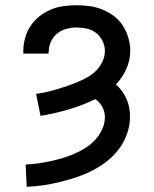

<svg xmlns="http://www.w3.org/2000/svg" viewBox="-20 -702 590 734"><path d="M82 12 78 -73Q102 -74 126 -77.5Q150 -81 173.5 -86Q197 -91 220 -98Q243 -105 265 -114.5Q287 -124 307.5 -137Q328 -150 344 -167.5Q360 -185 370.5 -207.5Q381 -230 381 -254Q381 -275 371 -293.5Q361 -312 344 -323Q295 -299 242 -283.5Q189 -268 135 -259L118 -343Q139 -346 159 -350.5Q179 -355 199 -361Q219 -367 239 -374Q259 -381 278 -389Q297 -397 315.5 -407.5Q334 -418 348.5 -433Q363 -448 372 -467.5Q381 -487 381 -507Q381 -527 372 -545.5Q363 -564 347.5 -576Q332 -588 312.5 -592.5Q293 -597 273 -597Q253 -597 233 -591.5Q213 -586 197.5 -573Q182 -560 174 -541Q166 -522 166 -501V-497H69V-505Q69 -530 75.5 -555Q82 -580 96 -601.5Q110 -623 130 -639Q150 -655 173.5 -665Q197 -675 222.5 -678.5Q248 -682 273 -682Q298 -682 323 -678.5Q348 -675 371.5 -665.5Q395 -656 415.5 -640.5Q436 -625 449.5 -604Q463 -583 470.5 -558Q478 -533 478 -508Q478 -472 463 -438.5Q448 -405 423 -379Q436 -368 446.5 -353.5Q457 -339 464 -323Q471 -307 474 -290Q477 -273 477 -255Q477 -223 466 -191.5Q455 -160 435.5 -133.5Q416 -107 390 -86.5Q364 -66 335 -51Q306 -36 275 -25.5Q244 -15 212 -7Q180 1 147.5 6Q115 11 82 12Z"/></svg>

Font: Lode Dark
Style: Bold
Weight: 700
Monospace: yes
Designer: Belleve Invis
Foundry: Belleve Invis
Version: Version 29.2.0; ttfautohint (v1.8.3)